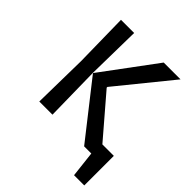

<svg xmlns="http://www.w3.org/2000/svg" viewBox="-200 -706 969 969"><g transform="rotate(45 284.0 -222.0)"><path d="M489 139 465 -72H562V139ZM422 0 192 -293 407 -583H527L293 -295V-290L542 0ZM102 0 107 -293 102 -583H196L191 -293L196 0Z"/></g></svg>

Font: Ruda Medium
Style: Regular
Weight: 500
Version: Version 2.001